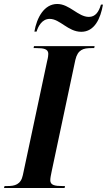

<svg xmlns="http://www.w3.org/2000/svg" viewBox="-53 -946 538 966"><path d="M356 -786C422 -786 453 -852 465 -923H455C444 -886 427 -861 394 -861C340 -861 297 -926 235 -926C169 -926 132 -857 120 -787H131C139 -813 158 -851 197 -851C249 -851 289 -786 356 -786ZM-33 0H272L274 -10H260C224 -10 200 -14 200 -39C200 -50 203 -65 207 -84L326 -644C338 -697 367 -704 407 -704H421L423 -714H118L116 -704H130C166 -704 190 -700 190 -675C190 -669 189 -657 184 -638L62 -65C52 -17 21 -10 -15 -10H-30Z"/></svg>

Font: Noto Serif Display Condensed
Style: Bold Italic
Weight: 700
Width: 3
Italic angle: -12°
Designer: Monotype Design Team
Foundry: Monotype Imaging Inc.
Version: Version 2.009